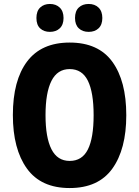

<svg xmlns="http://www.w3.org/2000/svg" viewBox="-20 -940 703 970"><path d="M618 -358Q618 -186 547.5 -88Q477 10 332 10Q187 10 116 -88.5Q45 -187 45 -359Q45 -534 117 -629.5Q189 -725 332 -725Q477 -725 547.5 -628Q618 -531 618 -358ZM210 -358Q210 -245 240 -186Q270 -127 332 -127Q395 -127 424 -185Q453 -243 453 -358Q453 -473 424 -532Q395 -591 332 -591Q270 -591 240 -531.5Q210 -472 210 -358ZM164 -849Q164 -884 183 -902Q202 -920 232 -920Q263 -920 282 -901.5Q301 -883 301 -849Q301 -815 282 -797Q263 -779 232 -779Q202 -779 183 -796.5Q164 -814 164 -849ZM359 -849Q359 -884 378 -902Q397 -920 428 -920Q459 -920 478 -901.5Q497 -883 497 -849Q497 -815 478 -797Q459 -779 428 -779Q397 -779 378 -797Q359 -815 359 -849Z"/></svg>

Font: Noto Sans Condensed ExtraBold
Style: Regular
Weight: 800
Width: 3
Designer: Monotype Design Team
Foundry: Monotype Imaging Inc.
Version: Version 2.013; ttfautohint (v1.8.4.7-5d5b)